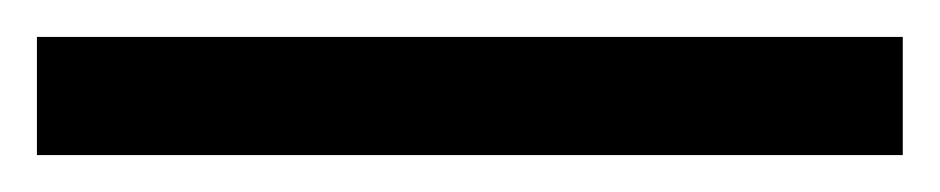

<svg xmlns="http://www.w3.org/2000/svg" viewBox="-20 45 509 104"><path d="M469 129H0V65H469Z"/></svg>

Font: Wix Madefor Text
Style: Regular
Weight: 400
Designer: Dalton Maag Ltd
Foundry: Dalton Maag Ltd
Version: Version 3.100